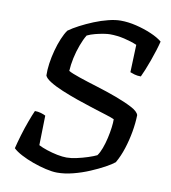

<svg xmlns="http://www.w3.org/2000/svg" viewBox="-81 -790 765 860"><g transform="rotate(10 301.5 -360.0)"><path d="M236 0Q214 0 184.1 -6.9Q154.2 -13.8 124.1 -24.7Q94.1 -35.5 69 -48.8Q44 -62.1 31 -74.9Q37.5 -101.8 47.8 -136.5Q58.2 -171.3 70.2 -203.6Q82.1 -236 90.6 -254.5Q105 -254.5 118.2 -250.6Q131.4 -246.7 139.7 -242.2L136.6 -107.3Q152.3 -99 175.7 -91.3Q199 -83.6 223.2 -78.7Q247.5 -73.9 265.9 -73.9Q285.7 -73.9 311.3 -79.5Q337 -85 361.6 -93.1Q386.2 -101.2 400.5 -108.2Q410.7 -121.9 419 -144.4Q427.4 -167 433.2 -192.6Q439 -218.1 442 -241.4Q445 -264.6 444.6 -279.4Q434.1 -284.6 407.2 -293Q380.2 -301.5 344.1 -312.8Q308 -324.2 269.9 -337.5Q231.8 -350.9 197.9 -365Q164 -379.1 141.1 -393.4Q118.2 -407.6 113.5 -420.2Q112.7 -445.2 116.9 -475.1Q121.1 -505 129.3 -535.3Q137.4 -565.7 148.3 -591.6Q159.1 -617.5 170.9 -634Q190.5 -648.3 219 -663.2Q247.5 -678.1 279.8 -691.3Q312.1 -704.5 343.4 -712.2Q374.6 -720 398.9 -720Q433.4 -720 470.2 -711.1Q507 -702.2 539.4 -688.3Q571.7 -674.5 590.9 -658.5Q586.5 -640.3 579.1 -616.7Q571.7 -593 562.9 -568.5Q554.1 -544 545.5 -523Q536.8 -501.9 530.8 -489.4Q514 -489.4 501.4 -493.2Q488.8 -497 481.5 -500L486.1 -625.2Q460.5 -636.2 427.8 -643.8Q395 -651.4 361.7 -651.4Q351.5 -651.4 333.2 -648.5Q315 -645.5 295.6 -640.5Q276.2 -635.6 259.8 -627.6Q247.5 -607.4 236.7 -578.1Q225.8 -548.9 219 -517.5Q212.3 -486 210.9 -458.1Q225.8 -449.6 262.3 -437.2Q298.9 -424.7 345 -410.7Q391.1 -396.6 435 -380.4Q478.9 -364.1 509.6 -348.1Q540.2 -332.1 544.8 -315.8Q544 -279.4 536.9 -239.2Q529.8 -199 517.5 -161Q505.3 -123 487.3 -91.7Q473.1 -80 445.3 -64.8Q417.5 -49.6 382 -34.6Q346.5 -19.5 308.5 -9.8Q270.6 0 236 0Z"/></g></svg>

Font: Texturina Medium
Style: Italic
Weight: 500
Italic angle: -11°
Designer: Guillermo Torres Carreño
Foundry: Omnibus-Type
Version: Version 1.002